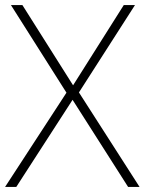

<svg xmlns="http://www.w3.org/2000/svg" viewBox="-22 -827 568 754"><path d="M526 -93H481L263 -435L42 -93H-2L239 -463L21 -807H66L265 -492L464 -807H508L288 -464Z"/></svg>

Font: Noto Sans Kannada UI ExtraLight
Style: Regular
Weight: 200
Designer: Jelle Bosma - Monotype Design Team
Foundry: Monotype Imaging Inc.
Version: Version 2.005; ttfautohint (v1.8.4.7-5d5b)